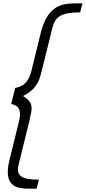

<svg xmlns="http://www.w3.org/2000/svg" viewBox="-20 -934 514 1150"><path d="M199 196H161Q146 196 131 195.5Q116 195 109 193Q75 189 56.5 173Q38 157 31.5 134Q25 111 27 82.5Q29 54 37 23L93 -204Q98 -224 99.5 -242Q101 -260 96.5 -274Q92 -288 80 -297.5Q68 -307 47 -311L71 -407Q113 -415 135 -440Q157 -465 167 -505L225 -741Q233 -772 245 -800.5Q257 -829 275 -852Q293 -875 319 -890.5Q345 -906 381 -911Q389 -912 404.5 -913Q420 -914 436 -914H474L460 -860Q419 -860 390 -855Q361 -850 341.5 -839Q322 -828 311 -810.5Q300 -793 294 -768L229 -506Q222 -478 214 -456.5Q206 -435 193 -418Q180 -401 162 -386.5Q144 -372 118 -359Q142 -344 153.5 -330Q165 -316 168 -299.5Q171 -283 167 -261.5Q163 -240 156 -210L92 50Q86 75 88.5 92.5Q91 110 105 121Q119 132 145 137Q171 142 213 142Z"/></svg>

Font: TypoPRO Sinkin Sans
Style: 300 Light Italic
Weight: 300
Italic angle: -112°
Designer: Keith Bates
Foundry: K-Type
Version: Sinkin Sans (version 1.0)  by Keith Bates   •   © 2014   www